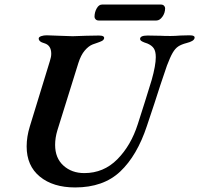

<svg xmlns="http://www.w3.org/2000/svg" viewBox="-20 -809 875 843"><path d="M97 -166Q97 -209 111 -254L199 -541Q205 -559 205 -573Q205 -610 175 -619Q149 -626 150 -641Q151 -647 161.5 -650.5Q172 -654 185 -654Q202 -654 240 -652Q280 -650 299 -650Q316 -650 358 -652L414 -653Q440 -653 437 -640Q435 -633 427 -629Q419 -625 407 -621Q395 -617 387 -614Q369 -607 352 -587Q335 -567 324 -532L232 -237Q222 -204 222 -173Q222 -115 258.5 -82Q295 -49 350 -49Q435 -49 495 -109.5Q555 -170 585 -264Q617 -363 646 -458Q664 -522 664 -558Q664 -584 655 -597Q646 -610 627 -618Q623 -619 614 -622.5Q605 -626 600 -629.5Q595 -633 595 -638Q595 -653 628 -653L685 -652Q700 -651 729 -651Q748 -651 772 -653L812 -654Q838 -654 834 -641Q831 -628 799 -620Q776 -614 762.5 -605Q749 -596 738 -577Q727 -558 713 -521Q683 -434 658 -355L625 -256Q582 -126 508 -56Q434 14 310 14Q213 14 155 -33.5Q97 -81 97 -166ZM395 -735Q395 -755 404.5 -772Q414 -789 428 -789H688Q695 -789 700 -784Q705 -779 705 -773Q705 -752 693 -735.5Q681 -719 667 -719H413Q405 -719 400 -724Q395 -729 395 -735Z"/></svg>

Font: EB Garamond SemiBold
Style: Italic
Weight: 600
Italic angle: -17.2°
Designer: Georg Duffner and Octavio Pardo
Foundry: Georg Duffner
Version: Version 1.000